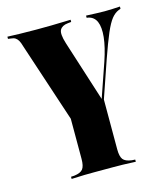

<svg xmlns="http://www.w3.org/2000/svg" viewBox="-95 -494 658 755"><g transform="rotate(-15 234.0 -116.0)"><path d="M234.7 183.9Q216.9 183.9 198 183.9Q179 183.9 156.5 184.3Q133.9 184.7 104 186.3V177.4L117.7 176.6Q143.5 173.4 152.8 161.3Q162.1 149.2 162.1 120.2V-134.7L264.5 18.5L307.3 -94.4V120.2Q307.3 149.2 316.5 161.3Q325.8 173.4 351.6 176.6L365.3 177.4V186.3Q335.5 184.7 312.9 184.3Q290.3 183.9 271.8 183.9Q253.2 183.9 234.7 183.9ZM206.5 91.1 54.8 -367.7Q50.8 -382.3 46 -390.7Q41.1 -399.2 34.3 -403.6Q27.4 -408.1 16.1 -408.9L4.8 -410.5V-419.4Q24.2 -418.5 54 -417.7Q83.9 -416.9 118.5 -416.9H122.6H125.8Q156.5 -416.9 182.3 -417.3Q208.1 -417.7 228.6 -418.5Q249.2 -419.4 262.1 -419.4V-410.5L247.6 -408.9Q224.2 -406.5 215.7 -391.5Q207.3 -376.6 220.2 -335.5L303.2 -75.8L293.5 -69.4L347.6 -225.8Q366.1 -280.6 370.2 -320.2Q374.2 -359.7 364.5 -382.3Q354.8 -404.8 330.6 -409.7L325 -410.5V-419.4Q350.8 -418.5 366.1 -417.7Q381.5 -416.9 400 -416.9Q417.7 -416.9 431.5 -417.7Q445.2 -418.5 462.9 -419.4V-410.5L454.8 -407.3Q438.7 -400.8 425.4 -384.3Q412.1 -367.7 396.8 -332.3Q381.5 -296.8 358.9 -232.3L247.6 91.1Z"/></g></svg>

Font: Playfair 144pt SemiCondensed Black
Style: Regular
Weight: 900
Width: 4
Designer: Claus Eggers Sørensen
Foundry: Claus Eggers Sørensen
Version: Version 2.203